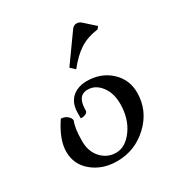

<svg xmlns="http://www.w3.org/2000/svg" viewBox="-117 -526 583 620"><g transform="rotate(-30 175.0 -215.5)"><path d="M162.1 -329.1 235.4 -431.6Q242.2 -441.4 253.9 -441.4Q261.7 -441.4 269.5 -435.5L309.6 -399.4L302.7 -390.6Q263.7 -385.7 235.4 -367.7Q207 -349.6 178.7 -313.5ZM17.6 -98.6Q17.6 -143.6 55.7 -200.2Q69.3 -200.2 79.1 -191.9Q88.9 -183.6 88.9 -175.8Q88.9 -174.8 88.9 -173.8Q79.1 -151.4 79.1 -102.5Q79.1 -63.5 101.6 -39.6Q124 -15.6 156.2 -15.6Q191.4 -15.6 218.8 -53.7Q246.1 -91.8 246.1 -146.5Q246.1 -186.5 226.1 -212.4Q206.1 -238.3 177.7 -238.3Q167 -238.3 159.2 -234.4Q138.7 -224.6 138.7 -182.6Q138.7 -176.8 131.8 -172.9Q125 -168.9 116.2 -168.9H112.3V-188.5Q112.3 -236.3 148.4 -254.9Q166 -263.7 188.5 -263.7Q241.2 -263.7 276.4 -231.4Q311.5 -199.2 311.5 -150.4Q311.5 -84 262.2 -37.1Q212.9 9.8 145.5 9.8Q91.8 9.8 54.7 -20.5Q17.6 -50.8 17.6 -98.6Z"/></g></svg>

Font: Kleymisska
Style: Regular
Weight: 500
Italic angle: -8°
Designer: gluk
Foundry: gluk
Version: Version 0.298